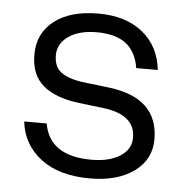

<svg xmlns="http://www.w3.org/2000/svg" viewBox="-43 -552 582 604"><g transform="rotate(5 247.5 -250.5)"><path d="M287 -215 208 -224.5Q133 -233.5 93.8 -266.8Q54.5 -300 54.5 -364Q54.5 -431.5 105.2 -470.8Q156 -510 244 -510Q331 -510 384.2 -467Q437.5 -424 445.5 -349.5H377.5Q369 -401 336.5 -426Q304 -451 243.5 -451Q189 -451 155.5 -428Q122 -405 122 -367.5Q122 -331 145.8 -313.8Q169.5 -296.5 217 -290.5L297 -281Q454 -262 454 -131Q454 -67 401.2 -29Q348.5 9 262 9Q164.5 9 106.8 -35.2Q49 -79.5 41 -151.5H112Q129 -50 262.5 -50Q318 -50 352.2 -71.8Q386.5 -93.5 386.5 -130Q386.5 -202.5 287 -215Z"/></g></svg>

Font: Overused Grotesk Book
Style: Regular
Weight: 375
Version: Version 0.004